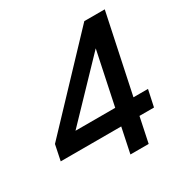

<svg xmlns="http://www.w3.org/2000/svg" viewBox="-163 -847 954 984"><g transform="rotate(-30 314.5 -355.0)"><path d="M330 0 361 -148H3L22 -240L467 -710H588L490 -246H576L555 -148H469L438 0ZM147 -246H382L448 -560Z"/></g></svg>

Font: Geist Medium
Style: Italic
Weight: 500
Italic angle: -12°
Designer: Basement.studio, Andrés Briganti, Mateo Zaragoza
Foundry: Basement.studio, Vercel, Andrés Briganti, Guido Ferreyra, Mateo Zaragoza
Version: Version 1.500; ttfautohint (v1.8.4.7-5d5b)